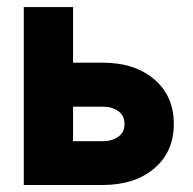

<svg xmlns="http://www.w3.org/2000/svg" viewBox="-20 -528 550 548"><path d="M47.9 -507.8H188.5V-349.1H272.9Q364.7 -349.1 420.4 -301.5Q476.1 -253.9 476.1 -174.3Q476.1 -94.7 420.4 -47.4Q364.7 0 272.9 0H47.9ZM188.5 -125H272.9Q299.8 -125 317.6 -137.7Q335.4 -150.4 335.4 -174.3Q335.4 -198.2 317.6 -210.9Q299.8 -223.6 272.9 -223.6H188.5Z"/></svg>

Font: Giphurs
Style: Bold
Weight: 700
Version: Version 0.920; ttfautohint (v1.8.4.7-5d5b)